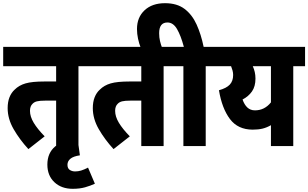

<svg xmlns="http://www.w3.org/2000/svg" viewBox="-20 -916 1933 1204"><path d="M472 -501V0H332V-285H264Q229 -285 211.5 -280.5Q194 -276 184 -265Q168 -250 168 -221Q168 -185 191.5 -146Q215 -107 260 -61L158 19Q103 -41 65.5 -106Q28 -171 28 -238Q28 -277 39.5 -306Q51 -335 72 -354Q99 -381 140 -393Q181 -405 259 -405H332V-501H0V-622H546V-501Z M575 236Q547 249 513.5 258.5Q480 268 436 268Q365 268 321 226.5Q277 185 277 116Q277 43 326.5 2Q376 -39 466 -50L481 58Q440 64 421.5 79.5Q403 95 403 117Q403 140 417.5 149.5Q432 159 451 159Q470 159 488.5 153.5Q507 148 532 135Z M1006 -501V0H866V-285H798Q763 -285 745.5 -280.5Q728 -276 718 -265Q702 -250 702 -221Q702 -185 725.5 -146Q749 -107 794 -61L692 19Q637 -41 599.5 -106Q562 -171 562 -238Q562 -277 573.5 -306Q585 -335 606 -354Q633 -381 674 -393Q715 -405 793 -405H866V-501H534V-622H1080V-501Z M863 -615Q852 -643 845.5 -673.5Q839 -704 839 -734Q839 -807 886.5 -851.5Q934 -896 1015 -896Q1090 -896 1137.5 -860Q1185 -824 1213 -762Q1241 -700 1257 -622H1345V-501H1270V0H1130V-501H1068V-622H1133Q1114 -693 1090 -734Q1066 -775 1030 -775Q978 -775 978 -708Q978 -681 983.5 -658Q989 -635 997 -615Z M1893 -622V-501H1819V0H1679V-131Q1653 -116 1626.5 -109.5Q1600 -103 1565 -103Q1472 -103 1422 -169.5Q1372 -236 1353 -350Q1400 -363 1421 -385.5Q1442 -408 1442 -446Q1442 -460 1438 -474.5Q1434 -489 1429 -501H1332V-622ZM1501 -292Q1512 -260 1531 -242Q1550 -224 1579 -224Q1639 -224 1679 -274V-501H1565Q1573 -484 1577.5 -464.5Q1582 -445 1582 -423Q1582 -374 1560 -342.5Q1538 -311 1501 -292Z"/></svg>

Font: Noto Sans Condensed ExtraBold
Style: Regular
Weight: 800
Width: 3
Designer: Monotype Design Team
Foundry: Monotype Imaging Inc.
Version: Version 2.013; ttfautohint (v1.8.4.7-5d5b)